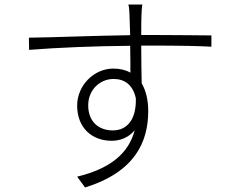

<svg xmlns="http://www.w3.org/2000/svg" viewBox="-20 -797 1040 851"><path d="M480 -219C418 -219 371 -257 371 -330C371 -401 425 -447 483 -447C531 -447 568 -423 582 -362C585 -271 546 -219 480 -219ZM606 -642C606 -678 606 -710 607 -729C607 -739 609 -769 611 -777H549C552 -768 554 -743 554 -729C555 -711 556 -679 557 -641C399 -639 212 -631 108 -630L109 -576C232 -586 407 -593 557 -594C558 -551 558 -507 558 -475C537 -487 512 -493 482 -493C397 -493 322 -419 322 -329C322 -230 388 -173 475 -173C515 -173 552 -189 577 -220C551 -119 471 -50 322 -14L357 34C579 -35 637 -169 637 -305C637 -353 627 -395 608 -428C607 -473 606 -536 606 -595H640C783 -595 864 -593 917 -590V-640C875 -640 770 -642 640 -642Z"/></svg>

Font: Noto Sans CJK Light
Style: Regular
Weight: 300
Designer: Ryoko NISHIZUKA (kana & ideographs); Paul D. Hunt (Latin, Greek & Cyrillic); Wenlong ZHANG (bopomofo); Sandoll Communica
Foundry: Adobe Systems Incorporated
Version: Version 1.000;PS 1;hotconv 1.0.78;makeotf.lib2.5.61930